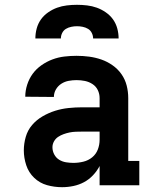

<svg xmlns="http://www.w3.org/2000/svg" viewBox="-20 -770 640 798"><path d="M238 8Q206 8 175.5 -0.5Q145 -9 122 -31Q99 -53 89 -83.5Q79 -114 79 -145Q79 -173 87 -201Q95 -229 113.5 -250.5Q132 -272 157 -286.5Q182 -301 209 -309.5Q236 -318 264.5 -321Q293 -324 321 -324H394V-362Q394 -380 386.5 -395.5Q379 -411 364.5 -420.5Q350 -430 333 -433.5Q316 -437 298 -437Q282 -437 265.5 -434Q249 -431 235 -422Q221 -413 212.5 -398.5Q204 -384 204 -367Q204 -367 204 -367Q204 -367 204 -367L85 -368Q85 -368 85 -368Q85 -368 85 -368Q85 -393 93 -418Q101 -443 116 -463.5Q131 -484 152.5 -499Q174 -514 198 -523Q222 -532 247.5 -535Q273 -538 298 -538Q325 -538 351 -534.5Q377 -531 401.5 -522.5Q426 -514 448 -498.5Q470 -483 485 -461.5Q500 -440 506.5 -414.5Q513 -389 513 -362V-101H559V0H394V-80Q383 -59 366.5 -41.5Q350 -24 329.5 -13Q309 -2 285.5 3Q262 8 238 8ZM285 -93Q306 -93 326.5 -98Q347 -103 363 -116Q379 -129 386.5 -148.5Q394 -168 394 -189V-223H321Q308 -223 295 -222.5Q282 -222 269.5 -219.5Q257 -217 244.5 -212.5Q232 -208 221.5 -201Q211 -194 204.5 -182.5Q198 -171 198 -158Q198 -142 205.5 -128Q213 -114 226 -106Q239 -98 254.5 -95.5Q270 -93 285 -93ZM127 -610Q127 -631 132.5 -651.5Q138 -672 150 -689Q162 -706 180 -718.5Q198 -731 217.5 -738Q237 -745 258 -747.5Q279 -750 300 -750Q321 -750 342 -747.5Q363 -745 382.5 -738Q402 -731 420 -718.5Q438 -706 450 -689Q462 -672 467.5 -651.5Q473 -631 473 -610H367Q367 -622 361.5 -633Q356 -644 346 -650Q336 -656 324 -658.5Q312 -661 300 -661Q288 -661 276 -658.5Q264 -656 254 -650Q244 -644 238.5 -633Q233 -622 233 -610Z"/></svg>

Font: Iosevka Slab Extended
Style: Bold
Weight: 700
Width: 7
Monospace: yes
Designer: Belleve Invis
Foundry: Belleve Invis
Version: Version 11.1.0; ttfautohint (v1.8.3)